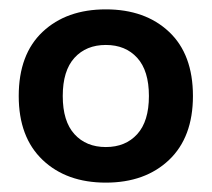

<svg xmlns="http://www.w3.org/2000/svg" viewBox="-20 -730 452 410"><path d="M20 -525Q20 -614 71 -662Q122 -710 206 -710Q290 -710 341 -662Q392 -614 392 -525Q392 -437 341 -388.5Q290 -340 206 -340Q122 -340 71 -388.5Q20 -437 20 -525ZM298 -525Q298 -579 273 -606.5Q248 -634 206 -634Q164 -634 139 -606.5Q114 -579 114 -525Q114 -471 139 -443.5Q164 -416 206 -416Q248 -416 273 -443.5Q298 -471 298 -525Z"/></svg>

Font: Space Grotesk Frontify
Style: Bold
Weight: 700
Designer: Florian Karsten
Version: Version 2.000